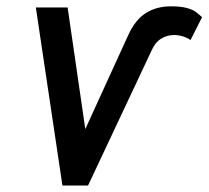

<svg xmlns="http://www.w3.org/2000/svg" viewBox="-20 -572 643 592"><path d="M188.5 -549 243 -174 375.5 -464Q397 -511 429.8 -531.8Q462.5 -552.5 507 -552.5Q536 -552.5 554.2 -547.8Q572.5 -543 581.5 -536.8Q590.5 -530.5 603 -519L567.5 -448.5Q557.5 -455.5 544 -459.8Q530.5 -464 516.5 -464Q495 -464 476.5 -452.5Q458 -441 447 -415.5L251.5 0H172.5L90.5 -549Z"/></svg>

Font: JuliaMono SemiBold
Style: Italic
Weight: 600
Italic angle: -9°
Monospace: yes
Designer: cormullion
Foundry: corm
Version: Version 0.056; ttfautohint (v1.8.4)